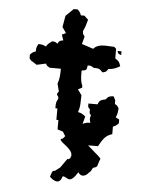

<svg xmlns="http://www.w3.org/2000/svg" viewBox="-58 -725 736 958"><g transform="rotate(5 310.0 -246.0)"><path d="M421 125 422 127C426 123 431 115 436 104L439 102L451 98L457 93C463 71 468 58 470 56C466 42 387 -14 387 -25C387 -32 388 -39 390 -45L387 -48C381 -42 374 -40 369 -40L357 -47C355 -49 362 -48 365 -51C365 -58 357 -71 338 -71C327 -71 312 -66 294 -53L275 -31C271 -27 268 -26 266 -29C264 -28 264 -26 264 -24C264 -9 324 16 324 49C324 51 324 54 323 56C317 61 328 63 309 71C309 69 309 69 308 69C305 69 296 84 274 115L249 134H247C233 134 233 150 227 165C231 171 249 186 264 186C275 186 284 178 290 158H292C304 158 313 170 325 170C335 170 348 161 366 131C373 142 381 146 389 146C404 146 417 132 421 125ZM348 -120 358 -111ZM272 -678 234 -641 224 -584 244 -555 224 -546 234 -518C215 -514 215 -515 206 -499C192 -508 195 -508 178 -508C164 -497 159 -495 150 -480C134 -488 130 -488 112 -489C103 -473 102 -469 102 -451C89 -447 85 -444 74 -433V-414L82 -404L112 -385L158 -395C164 -384 163 -385 178 -376H234C234 -348 233 -325 224 -300L234 -262C229 -255 226 -252 226 -248C226 -244 229 -241 234 -234V-224C225 -212 224 -201 224 -186V-177H234V-120H244V-73L272 -64C280 -48 287 -40 300 -26H320C329 -11 334 -6 348 3H404V-7H452C471 -38 480 -62 518 -73V-111C531 -115 535 -119 546 -130V-149L528 -158C536 -176 537 -185 538 -205C528 -220 529 -218 518 -224V-243L508 -262C486 -260 483 -259 470 -243C447 -238 440 -237 432 -215H386V-208C386 -197 387 -195 396 -187V-180C396 -169 395 -166 404 -158C401 -149 400 -144 400 -140C400 -135 401 -130 404 -120C385 -119 382 -119 366 -111L376 -149C361 -161 357 -164 338 -168C346 -188 347 -208 347 -229C347 -237 348 -245 348 -253L328 -281L348 -291V-300C339 -321 338 -340 338 -362V-376C362 -379 363 -380 366 -404C383 -404 382 -404 396 -395C421 -394 427 -394 442 -376C460 -380 460 -379 470 -395C494 -397 508 -402 528 -414C521 -436 519 -438 500 -451V-499L490 -508C475 -508 459 -510 444 -510C421 -510 400 -506 386 -489L328 -508L338 -546C329 -560 328 -557 328 -574C337 -589 342 -611 348 -631L328 -650H310C306 -663 303 -667 292 -678ZM508 -489C513 -474 513 -475 528 -470V-489Z"/></g></svg>

Font: GNUTypewriter
Style: Standard
Weight: 400
Version: Version 001.000